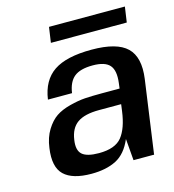

<svg xmlns="http://www.w3.org/2000/svg" viewBox="-101 -737 752 831"><g transform="rotate(-15 275.0 -322.0)"><path d="M490 0 488 -1H398L390 -98Q364 -37 319 -14Q274 9 208 9Q123 9 85.5 -27Q48 -63 60 -146Q66 -192 86.5 -225Q107 -258 132 -275Q157 -292 195.5 -302Q234 -312 264.5 -314Q295 -316 340 -316H420L423 -340Q430 -395 409 -419Q388 -443 333 -443Q277 -443 250 -421Q223 -399 216 -350H108Q120 -434 176.5 -472Q233 -510 346 -510Q459 -510 504 -466.5Q549 -423 536 -328ZM409 -249H310Q245 -249 212.5 -226Q180 -203 173 -152Q166 -107 187 -88Q208 -69 262 -69Q335 -69 365 -106.5Q395 -144 405 -219ZM184 -584 194 -653H534L524 -584Z"/></g></svg>

Font: Fivo Sans Modern Med
Style: Italic
Weight: 450
Designer: Alexander Slobzheninov
Foundry: Alexander Slobzheninov
Version: 1.0